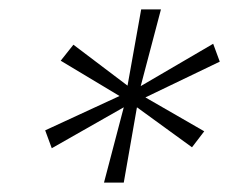

<svg xmlns="http://www.w3.org/2000/svg" viewBox="-20 -708 487 408"><path d="M201 -320 243 -480 90 -393 76 -431 234 -504 109 -579 136 -613 251 -526 280 -688H322L279 -525L433 -615L447 -577L289 -501L414 -429L388 -395L271 -480L243 -320Z"/></svg>

Font: Saira Thin ExtraLight
Style: Italic
Weight: 250
Italic angle: -12°
Version: Version 1.101